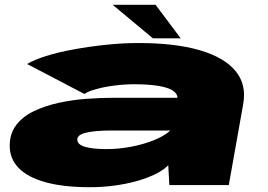

<svg xmlns="http://www.w3.org/2000/svg" viewBox="-20 -772 1116 801"><path d="M355.5 9Q408 9 457.8 2.2Q507.5 -4.5 551 -16.8Q594.5 -29 628 -45.5Q661.5 -62 682 -82.5L686.5 0H934.5L994.5 -337Q1009.5 -419.5 962.2 -476.2Q915 -533 812.2 -562.8Q709.5 -592.5 557.5 -592.5Q492 -592.5 422.8 -585.2Q353.5 -578 288.8 -566.2Q224 -554.5 173 -538.5Q122 -522.5 93 -505L332 -380Q349 -391.5 383 -400.8Q417 -410 458.2 -415.2Q499.5 -420.5 539.5 -420.5Q598.5 -420.5 639 -414Q679.5 -407.5 699.8 -394.8Q720 -382 720 -365V-364H449.5Q397.5 -364 338.2 -359.5Q279 -355 222.8 -342.5Q166.5 -330 120.8 -308Q75 -286 48 -250.8Q21 -215.5 20.5 -166Q20 -110 58 -71Q96 -32 170.8 -11.5Q245.5 9 355.5 9ZM426 -150Q383 -150 355.5 -154.8Q328 -159.5 315.2 -168Q302.5 -176.5 302.5 -189Q302 -199 311 -206.5Q320 -214 337.8 -218.2Q355.5 -222.5 381.8 -225Q408 -227.5 443.5 -227.5H689L689.5 -226.5Q664.5 -204 621.2 -186.8Q578 -169.5 526.2 -159.8Q474.5 -150 426 -150ZM618 -612H734L629 -752H450Z"/></svg>

Font: Anybody ExtraExpanded Black
Style: Italic
Weight: 900
Width: 8
Italic angle: -10°
Version: Version 1.113;gftools[0.9.25]